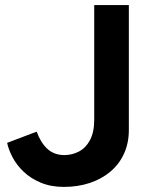

<svg xmlns="http://www.w3.org/2000/svg" viewBox="-20 -720 592 754"><path d="M231 14Q180 14 140.5 -2.5Q101 -19 73.5 -45Q46 -71 30 -101Q14 -131 8 -159L124 -203Q140 -159 166.5 -135Q193 -111 233 -111Q263 -111 290 -125Q317 -139 333.5 -170Q350 -201 350 -250V-700H486V-210Q486 -158 467 -116.5Q448 -75 413.5 -46Q379 -17 332.5 -1.5Q286 14 231 14Z"/></svg>

Font: Figtree
Style: Bold
Weight: 700
Designer: Erik Kennedy
Foundry: Erik Kennedy
Version: Version 2.001;gftools[0.9.30]